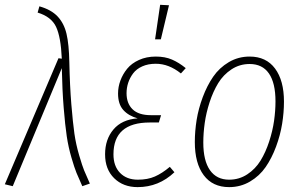

<svg xmlns="http://www.w3.org/2000/svg" viewBox="-22 -765 1244 795"><path d="M141.1 -738.8Q189.9 -725.1 216.6 -696.8Q243.2 -668.5 253.4 -625Q263.7 -581.5 265.1 -506.8Q267.1 -409.7 273.4 -332.8Q279.8 -255.9 286.1 -211.4Q292.5 -167 305.9 -121.6Q319.3 -76.2 326.2 -59.8Q333 -43.5 350.1 -4.9L318.8 5.9Q303.2 -28.3 294.7 -49.3Q286.1 -70.3 273.7 -112.8Q261.2 -155.3 254.4 -200.7Q247.6 -246.1 241.7 -318.8Q235.8 -391.6 233.9 -482.9L30.8 5.9L-2 -2L220.2 -523.9L233.9 -522Q230 -611.8 210.2 -653.8Q190.4 -695.8 133.8 -712.9Z M641.1 -745.1 677.7 -743.2 644 -602.1H620.1ZM547.9 9.8Q488.3 9.8 450.7 -27.1Q413.1 -64 413.1 -126Q413.1 -188 447.8 -229Q482.4 -270 547.9 -274.9Q509.8 -285.6 488.3 -309.8Q466.8 -334 466.8 -377.9Q466.8 -405.3 476.6 -431.6Q486.3 -458 504.6 -480.5Q522.9 -502.9 553.7 -516.8Q584.5 -530.8 623 -530.8Q661.6 -530.8 690.2 -518.3Q718.8 -505.9 747.1 -482.9L727.1 -460.9Q677.2 -501 623 -501Q591.3 -501 567.1 -490.2Q543 -479.5 529.3 -461.2Q515.6 -442.9 508.8 -422.1Q502 -401.4 502 -378.9Q502 -336.9 526.9 -312.5Q551.8 -288.1 603 -288.1H645L635.7 -257.8H598.1Q447.8 -257.8 447.8 -126Q447.8 -77.1 475.1 -49.1Q502.4 -21 548.8 -21Q589.4 -21 619.4 -34.2Q649.4 -47.4 681.2 -74.2L700.2 -51.8Q635.3 9.8 547.9 9.8Z M926.8 9.8Q858.4 9.8 821.5 -39.6Q784.7 -88.9 784.7 -176.8Q784.7 -221.7 792.2 -268.6Q799.8 -315.4 817.6 -363Q835.4 -410.6 860.8 -447.5Q886.2 -484.4 925.3 -507.6Q964.4 -530.8 1011.7 -530.8Q1080.1 -530.8 1116.9 -481.2Q1153.8 -431.6 1153.8 -344.2Q1153.8 -299.3 1146.2 -252.4Q1138.7 -205.6 1121.1 -158Q1103.5 -110.4 1078.1 -73.5Q1052.7 -36.6 1013.4 -13.4Q974.1 9.8 926.8 9.8ZM926.8 -21Q968.3 -21 1002 -43.2Q1035.6 -65.4 1056.9 -100.1Q1078.1 -134.8 1092.5 -179Q1106.9 -223.1 1112.8 -264.9Q1118.7 -306.6 1118.7 -345.2Q1118.7 -421.4 1091.6 -460.7Q1064.5 -500 1011.7 -500Q970.2 -500 936.5 -477.8Q902.8 -455.6 881.6 -420.9Q860.4 -386.2 845.9 -341.8Q831.5 -297.4 825.7 -255.6Q819.8 -213.9 819.8 -174.8Q819.8 -99.6 847.4 -60.3Q875 -21 926.8 -21Z"/></svg>

Font: Fira Sans Compressed UltraLight
Style: Italic
Weight: 200
Width: 3
Italic angle: -8°
Designer: Carrois Corporate & Edenspiekermann AG
Foundry: Carrois Corporate GbR & Edenspiekermann AG
Version: Version 4.203;PS 004.203;hotconv 1.0.88;makeotf.lib2.5.64775